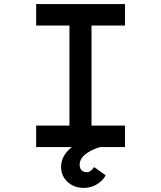

<svg xmlns="http://www.w3.org/2000/svg" viewBox="-20 -720 789 940"><path d="M157 0V-105H320V-595H157V-700H592V-595H428V-105H592V0ZM388 200Q358 200 333 186.5Q308 173 293.5 150Q279 127 279 98Q279 70 291.5 46.5Q304 23 326 5Q348 -13 376 -26Q404 -39 433 -47L470 0Q440 9 417 22.5Q394 36 382 51.5Q370 67 370 87Q370 103 379 113Q388 123 404 123Q416 123 425 115.5Q434 108 441 98L497 138Q488 160 458 180Q428 200 388 200Z"/></svg>

Font: Lexend Peta
Style: Regular
Weight: 400
Designer: Bonnie Shaver-Troup, Thomas Jockin
Foundry: Lexend
Version: Version 1.007